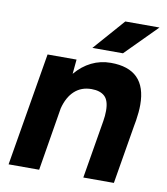

<svg xmlns="http://www.w3.org/2000/svg" viewBox="-80 -767 728 835"><g transform="rotate(10 284.5 -350.0)"><path d="M98 -500H226L220 -436Q251 -473 290.5 -492.5Q330 -512 376 -512Q533 -512 533 -354Q533 -323 527 -285L522 -257L479 0H344L387 -257Q391 -280 391 -303Q391 -348 371 -366.5Q351 -385 313 -385Q268 -385 238 -357.5Q208 -330 195 -279L149 0H14ZM406 -700H557L420 -562H285Z"/></g></svg>

Font: Oak Sans
Style: Bold Italic
Weight: 700
Italic angle: -9.5°
Foundry: Erik Kennedy, Walven
Version: Version 1.000